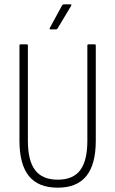

<svg xmlns="http://www.w3.org/2000/svg" viewBox="-20 -860 533 888"><path d="M247 8Q157 8 113.5 -46Q70 -100 70 -209V-649Q70 -655 75 -655H104Q109 -655 109 -649V-209Q109 -117 142.5 -73Q176 -29 247 -29Q318 -29 351 -73Q384 -117 384 -209V-649Q384 -655 389 -655H418Q423 -655 423 -649V-209Q423 -100 379.5 -46Q336 8 247 8ZM213 -724Q211 -724 210 -726Q209 -728 210 -730L267 -835Q271 -840 275 -840H306Q309 -840 310 -838Q311 -836 309 -833L246 -728Q243 -724 239 -724Z"/></svg>

Font: Sofia Sans Condensed ExtraLight
Style: Regular
Weight: 250
Version: Version 4.100